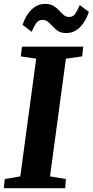

<svg xmlns="http://www.w3.org/2000/svg" viewBox="-27 -988 486 1008"><path d="M-7 0 -2 -48 79.5 -62 163 -680 82 -692 88.5 -743H410L404.5 -692L319 -680L235.5 -62L319 -48L315 0ZM320.5 -814.5Q294.5 -814.5 278.2 -825Q262 -835.5 250 -849Q238 -862.5 225.8 -873Q213.5 -883.5 196 -883.5Q174 -883.5 162 -865.2Q150 -847 139.5 -821L91.5 -857.5Q108.5 -909 139.2 -938.2Q170 -967.5 210.5 -967.5Q237 -967.5 253.8 -957.2Q270.5 -947 282.8 -933.5Q295 -920 307 -909.5Q319 -899 335.5 -899Q357 -898.5 369.2 -917.2Q381.5 -936 391.5 -961.5L439.5 -925.5Q422.5 -874 392 -844.2Q361.5 -814.5 320.5 -814.5Z"/></svg>

Font: Merriweather 20pt ExtraBold
Style: Italic
Weight: 800
Italic angle: -7.8°
Version: Version 2.101